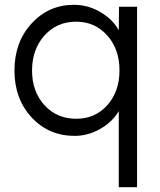

<svg xmlns="http://www.w3.org/2000/svg" viewBox="-20 -554 664 797"><path d="M473 223V-93Q448 -49 397 -19.5Q346 10 290 10Q182 10 111 -67Q40 -144 40 -261Q40 -379 111 -456.5Q182 -534 287 -534Q346 -534 397.5 -503.5Q449 -473 473 -428L474 -526H549V223ZM113 -261Q113 -174 164.5 -117.5Q216 -61 297 -61Q375 -61 425.5 -117.5Q476 -174 476 -262Q476 -350 425 -407Q374 -464 296 -464Q216 -464 164.5 -406.5Q113 -349 113 -261Z"/></svg>

Font: Easer Grotesk Light
Style: Regular
Weight: 300
Designer: Boardeaser, Bonnie Shaver-Troup, Thomas Jockin
Foundry: Lexend
Version: Version 1.008;Glyphs 3.1.2 (3151)